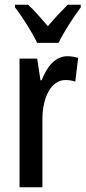

<svg xmlns="http://www.w3.org/2000/svg" viewBox="-20 -786 359 806"><path d="M136 -606H226C247 -651 289 -715 319 -755V-766H264C233 -734 214 -715 181 -676C152 -709 123 -744 98 -766H43V-755C77 -711 116 -648 136 -606ZM262 -550C214 -550 177 -508 155 -449H150L136 -540H62V0H158V-280C157 -379 196 -450 254 -450C270 -450 284 -448 296 -443L308 -543C291 -548 277 -550 262 -550Z"/></svg>

Font: Noto Sans Hebrew ExtraCondensed Medium
Style: Regular
Weight: 500
Width: 2
Designer: Monotype Design Team
Foundry: Monotype Imaging Inc.
Version: Version 2.004